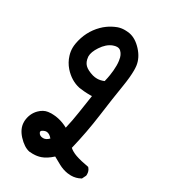

<svg xmlns="http://www.w3.org/2000/svg" viewBox="-191 -870 883 989"><g transform="rotate(30 250.0 -376.0)"><path d="M42 -100.6Q42 -104 42 -107.4Q45.4 -152.3 74.7 -181.6Q97.2 -204.1 124 -208Q134.3 -209.5 142.1 -209.5Q149.9 -209.5 155.8 -209Q169.4 -208.5 185.1 -205.1Q214.8 -198.7 243.2 -183.1Q254.9 -232.4 262.7 -285.2L278.8 -391.6Q274.9 -391.1 268.6 -391.1Q249 -391.1 231 -392.6Q212.9 -394 201.7 -396Q148.9 -407.2 108.4 -452.6Q85 -479.5 74.7 -513.2Q67.9 -534.7 67.9 -556.6Q67.9 -569.3 70.3 -583Q84 -661.1 137.7 -714.8Q149.9 -727.1 163.6 -736.8Q185.5 -752.9 214.8 -764.2Q233.9 -771 255.4 -771Q269 -771 284.2 -768.6Q323.2 -761.2 358.2 -723.1Q393.1 -685.1 398.9 -641.1Q400.4 -628.4 400.4 -614.7Q400.4 -574.7 391.1 -517.1Q377.9 -437.5 363.3 -327.1Q348.6 -216.8 322.3 -108.9Q337.9 -94.7 364.7 -85Q395.5 -74.2 444.3 -65.9L446.3 -63.5Q458.5 -49.8 458.5 -29.3Q458.5 -26.4 458 -21.5L446.3 2L444.3 2.9Q418.9 17.1 389.2 17.1Q379.4 17.1 369.1 15.6Q340.3 11.2 314.5 -2.9L270.5 -27.3Q238.8 1.5 210.4 11.2Q189 18.6 164.1 18.6Q151.4 18.6 143.1 17.6Q109.4 11.2 74.2 -26.9Q42 -62.5 42 -100.6ZM202.6 -95.2Q185.5 -115.7 168 -115.7Q162.6 -115.7 157.2 -113.8Q139.6 -107.4 139.2 -100.1L140.1 -94.2Q147.9 -78.1 168.9 -78.1Q186.5 -78.1 202.6 -95.2ZM300.8 -647.5Q295.9 -658.7 287.1 -667.2Q278.3 -675.8 264.6 -675.8Q254.4 -675.8 241.2 -670.9Q208.5 -658.7 183.1 -620.1Q160.6 -585.9 160.6 -560.1Q160.6 -557.6 161.1 -555.2Q163.6 -527.8 179.4 -512Q195.3 -496.1 230.5 -485.8Q243.2 -482.4 256.3 -482.4Q275.9 -482.4 296.9 -491.2Q302.7 -515.1 305.2 -532Q307.6 -548.8 308.8 -561.5Q310.1 -574.2 310.1 -590.3Q310.1 -606.4 308.3 -618.2Q306.6 -629.9 304.9 -636Q303.2 -642.1 300.8 -647.5Z"/></g></svg>

Font: Bakudai
Style: Bold
Weight: 700
Version: Version 1.48